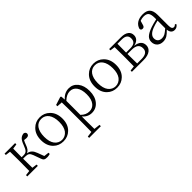

<svg xmlns="http://www.w3.org/2000/svg" viewBox="198 -1656 3049 3049"><g transform="rotate(-45 1722.5 -131.5)"><path d="M491 10C505 10 525 7 552 0V-28L468 -38L427 -148C400 -220 367 -252 304 -264C343 -279 367 -311 390 -378C399 -404 409 -426 420 -444C438 -441 455 -439 470 -439C507 -439 526 -453 528 -482C528 -505 515 -519 489 -525C426 -518 392 -483 359 -392C342 -346 326 -315 309 -300C294 -286 273 -279 244 -279H200C200 -334 201 -398 202 -470L285 -482V-511H48V-482L131 -471C132 -398 133 -335 133 -284V-227C133 -176 132 -114 131 -39L48 -29V0H285V-29L202 -40C201 -113 200 -182 200 -246H248C309 -246 333 -230 356 -169L401 -44C416 -1 435 10 491 10Z M683 -52C728 -8 783 14 850 14C916 14 972 -8 1017 -52C1068 -101 1093 -169 1093 -254C1093 -339 1068 -407 1017 -457C972 -502 916 -525 850 -525C785 -525 729 -502 684 -457C633 -407 608 -339 608 -254C608 -168 633 -101 683 -52ZM974 -82C911 2 789 2 727 -82C697 -122 682 -179 682 -254C682 -402 745 -490 850 -490C954 -490 1019 -402 1019 -254C1019 -180 1004 -123 974 -82Z M1438 262V232L1335 220C1334 140 1333 77 1333 32V-61C1376 -11 1428 14 1489 14C1554 14 1606 -11 1647 -60C1688 -110 1709 -176 1709 -259C1709 -339 1690 -404 1651 -453C1612 -501 1563 -525 1502 -525C1436 -525 1379 -497 1332 -441L1326 -513L1312 -523L1174 -479V-450L1266 -444C1268 -396 1269 -341 1269 -279V34C1269 79 1268 141 1267 220L1175 232V262ZM1476 -31C1425 -31 1378 -52 1335 -95V-410C1384 -457 1433 -480 1482 -480C1529 -480 1566 -461 1594 -423C1623 -383 1638 -327 1638 -254C1638 -179 1622 -122 1590 -83C1561 -48 1523 -31 1476 -31Z M1888 -52C1933 -8 1988 14 2055 14C2121 14 2177 -8 2222 -52C2273 -101 2298 -169 2298 -254C2298 -339 2273 -407 2222 -457C2177 -502 2121 -525 2055 -525C1990 -525 1934 -502 1889 -457C1838 -407 1813 -339 1813 -254C1813 -168 1838 -101 1888 -52ZM2179 -82C2116 2 1994 2 1932 -82C1902 -122 1887 -179 1887 -254C1887 -402 1950 -490 2055 -490C2159 -490 2224 -402 2224 -254C2224 -180 2209 -123 2179 -82Z M2661 0C2727 0 2778 -14 2813 -42C2843 -67 2858 -98 2858 -136C2858 -211 2810 -255 2713 -267C2754 -274 2785 -290 2806 -313C2824 -333 2833 -358 2833 -387C2833 -426 2819 -456 2791 -477C2761 -500 2718 -511 2662 -511H2397V-482L2480 -471C2481 -398 2482 -335 2482 -284V-227C2482 -176 2481 -114 2480 -39L2397 -29V0ZM2550 -35C2549 -108 2548 -172 2548 -227V-250H2641C2739 -250 2788 -213 2788 -138C2788 -69 2741 -35 2647 -35ZM2548 -281C2548 -342 2549 -408 2550 -477H2645C2726 -477 2766 -446 2766 -383C2766 -312 2727 -281 2639 -281Z M3089 14C3122 14 3151 6 3178 -9C3200 -22 3228 -46 3262 -81C3269 -19 3299 12 3350 12C3383 12 3411 -3 3432 -34L3416 -52C3401 -37 3386 -29 3372 -29C3357 -29 3345 -35 3338 -47C3330 -60 3326 -81 3326 -112V-350C3326 -412 3312 -457 3285 -485C3259 -512 3218 -525 3162 -525C3058 -525 2985 -477 2964 -396C2966 -373 2979 -362 3003 -362C3026 -362 3040 -375 3047 -402L3068 -474C3095 -485 3122 -490 3147 -490C3188 -490 3216 -481 3233 -462C3251 -441 3260 -404 3260 -350V-317C3208 -306 3162 -293 3122 -280C3059 -258 3014 -234 2987 -208C2962 -183 2950 -153 2950 -117C2950 -76 2964 -43 2991 -19C3016 3 3049 14 3089 14ZM3115 -38C3086 -38 3063 -45 3046 -60C3028 -76 3019 -99 3019 -128C3019 -179 3058 -220 3137 -251C3174 -265 3215 -277 3260 -287V-115C3227 -86 3201 -66 3181 -55C3160 -44 3138 -38 3115 -38Z"/></g></svg>

Font: AllPunType Light
Style: Regular
Weight: 300
Version: 1.0